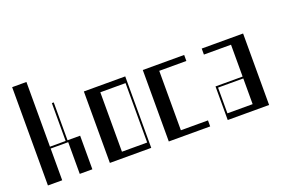

<svg xmlns="http://www.w3.org/2000/svg" viewBox="-102 -1112 2109 1439"><g transform="rotate(-20 952.0 -392.0)"><path d="M70 -784H183.8V-268H308.8V-570H323.8V-268H424.4V0H323.8V-253H183.8V0H70Z M564 -570H894V0H564ZM879 -48V-522H677.8V-48Z M1034 -570H1364V-522H1147.8V-48H1364V0H1034Z M1504 -268H1720.2V-522H1504V-570H1834V0H1504ZM1720.2 -48V-253H1519V-48Z"/></g></svg>

Font: Facade Sud
Style: Regular
Weight: 100
Designer: Éléonore Fines
Foundry: Velvetyne Type Foundry
Version: Version 1.001;Glyphs 3.2 (3202)